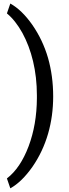

<svg xmlns="http://www.w3.org/2000/svg" viewBox="-20 -822 388 1072"><path d="M276.9 -283.7C276.9 -360.4 267.1 -432.1 248 -499C228.5 -565.9 199.2 -627.4 160.6 -683.1C121.6 -738.8 80.6 -778.3 37.6 -802.2L18.6 -747.1C50.3 -721.2 79.1 -684.6 105 -638.2C155.8 -544.9 186 -426.3 186 -289.6V-273.9C185.5 -175.3 169.9 -85.4 139.6 -4.9C108.9 76.2 68.8 135.7 18.6 174.3L37.6 229.5C80.6 205.6 121.6 165.5 161.1 109.4C239.3 -3.4 276.9 -138.7 276.9 -283.7Z"/></svg>

Font: Roboto
Style: Regular
Weight: 400
Designer: Google
Version: Version 2.137; 2017